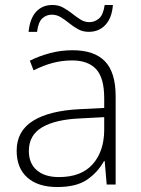

<svg xmlns="http://www.w3.org/2000/svg" viewBox="-20 -742 568 772"><path d="M272 -540Q359 -540 402 -495.5Q445 -451 445 -355V0H409L401 -94H398Q373 -49 330 -19.5Q287 10 210 10Q133 10 90 -28Q47 -66 47 -136Q47 -215 112.5 -256Q178 -297 300 -303L399 -308V-347Q399 -429 366.5 -464Q334 -499 270 -499Q230 -499 192 -489Q154 -479 115 -459L100 -498Q138 -517 181.5 -528.5Q225 -540 272 -540ZM305 -266Q204 -262 150 -230.5Q96 -199 96 -135Q96 -85 128 -57.5Q160 -30 217 -30Q306 -30 352 -81Q398 -132 399 -218V-271ZM95 -614Q100 -667 125 -694.5Q150 -722 191 -722Q215 -722 234 -711.5Q253 -701 270 -687.5Q287 -674 303.5 -663.5Q320 -653 339 -653Q361 -653 378 -667.5Q395 -682 401 -722H434Q430 -670 404 -642Q378 -614 337 -614Q313 -614 294 -624.5Q275 -635 258.5 -648.5Q242 -662 225 -672.5Q208 -683 188 -683Q167 -683 150.5 -668.5Q134 -654 129 -614Z"/></svg>

Font: Noto Kufi Arabic ExtraLight
Style: Regular
Weight: 200
Designer: Monotype Design Team, David Williams, Khaled Hosny
Foundry: Google LLC
Version: Version 2.109; ttfautohint (v1.8.4.7-5d5b)